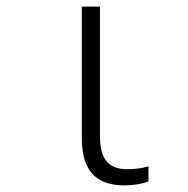

<svg xmlns="http://www.w3.org/2000/svg" viewBox="-20 -552 570 582"><path d="M358 10C384 10 413 5 430 -2V-48C416 -43 390 -39 368 -39C310 -39 283 -67 283 -140V-532H228V-134C228 -32 273 10 358 10Z"/></svg>

Font: Noto Sans Mono Condensed Light
Style: Regular
Weight: 300
Width: 3
Designer: Monotype Design Team
Foundry: Monotype Imaging Inc.
Version: Version 2.014